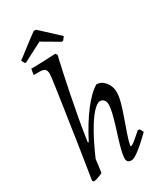

<svg xmlns="http://www.w3.org/2000/svg" viewBox="-224 -995 938 1096"><g transform="rotate(-30 245.0 -447.5)"><path d="M343 -60Q348 -60 355 -64Q362 -68 377 -80.5Q392 -93 422 -119L434 -118L447 -94Q410 -58 382.5 -34.5Q355 -11 336.5 0.5Q318 12 307 12Q276 12 276 -17Q276 -35 283.5 -66Q291 -97 302.5 -133.5Q314 -170 325.5 -207.5Q337 -245 344.5 -277Q352 -309 352 -330Q352 -348 342.5 -359.5Q333 -371 318 -371Q297 -371 266.5 -336.5Q236 -302 201.5 -240.5Q167 -179 132 -98L121 -14Q121 -11 108.5 -5.5Q96 0 81.5 4.5Q67 9 59 9L52 0Q52 0 57 -33Q62 -66 71 -121Q80 -176 90 -243Q100 -310 110 -377.5Q120 -445 129 -504Q138 -563 143 -602Q148 -641 148 -650Q148 -670 138.5 -679.5Q129 -689 106 -689H65L71 -727Q94 -727 121.5 -728Q149 -729 174.5 -730Q200 -731 216 -732Q232 -733 232 -733L241 -721Q241 -721 234 -691.5Q227 -662 216 -610.5Q205 -559 191.5 -492.5Q178 -426 164.5 -351.5Q151 -277 140 -202L145 -199Q197 -300 249.5 -368.5Q302 -437 348 -464Q380 -464 403.5 -435.5Q427 -407 427 -367Q427 -341 416.5 -302.5Q406 -264 390.5 -221Q375 -178 361 -137Q347 -96 340 -64ZM44 -796Q44 -796 59 -807Q74 -818 95.5 -835Q117 -852 139 -868.5Q161 -885 176 -896Q191 -907 191 -907H205Q205 -907 217 -896Q229 -885 247 -868.5Q265 -852 283 -835Q301 -818 313 -807Q325 -796 325 -796L308 -774L299 -773Q299 -773 282.5 -783Q266 -793 244 -805.5Q222 -818 205.5 -828Q189 -838 189 -838Q189 -838 176.5 -831.5Q164 -825 145.5 -815.5Q127 -806 108 -796Q89 -786 76.5 -779.5Q64 -773 64 -773L55 -774Z"/></g></svg>

Font: Alegreya
Style: Italic
Weight: 400
Italic angle: -7°
Designer: Juan Pablo del Peral
Foundry: Huerta Tipografica
Version: Version 2.009